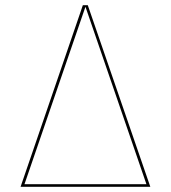

<svg xmlns="http://www.w3.org/2000/svg" viewBox="-20 -717 656 737"><path d="M298 -697H317L557 0H59ZM542 -10 308 -691 74 -10Z"/></svg>

Font: HK Grotesk Thin
Style: Regular
Weight: 100
Designer: Alfredo Marco Pradil
Foundry: Hanken Design Co.
Version: Version 3.001